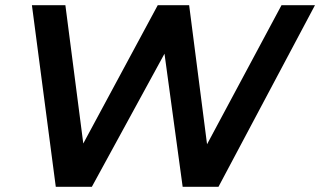

<svg xmlns="http://www.w3.org/2000/svg" viewBox="-20 -720 1234 740"><path d="M195 0 103 -700H232L301 -167L588 -700H709L778 -164L1065 -700H1194L822 0H684L614 -513L334 0Z"/></svg>

Font: Montserrat SemiBold
Style: Italic
Weight: 600
Italic angle: -11.3°
Designer: Julieta Ulanovsky
Foundry: Julieta Ulanovsky
Version: Version 9.000; ttfautohint (v1.8.4.7-5d5b)